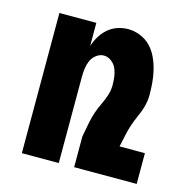

<svg xmlns="http://www.w3.org/2000/svg" viewBox="-84 -608 669 688"><g transform="rotate(15 250.0 -264.0)"><path d="M56 0V-520H193V-434Q199 -453 209.5 -470.5Q220 -488 235.5 -501.5Q251 -515 270.5 -521.5Q290 -528 310 -528Q333 -528 355 -519Q377 -510 393 -493.5Q409 -477 419 -455.5Q429 -434 434.5 -411.5Q440 -389 442 -366Q444 -343 444 -320Q444 -298 438 -276Q432 -254 422 -234V-233Q413 -213 406.5 -192.5Q400 -172 396 -151L388 -114H482V0H250V-114L261 -172Q265 -191 271.5 -209.5Q278 -228 286.5 -245.5Q295 -263 301 -281.5Q307 -300 307 -320Q307 -335 305 -350.5Q303 -366 297 -380Q291 -394 278 -404Q265 -414 250 -414Q235 -414 222 -404Q209 -394 203 -380Q197 -366 195 -350.5Q193 -335 193 -320V0Z"/></g></svg>

Font: Iosevka Term Curly Heavy
Style: Regular
Weight: 900
Designer: Belleve Invis
Foundry: Belleve Invis
Version: Version 32.3.0